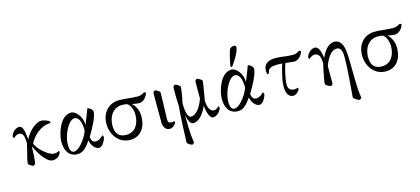

<svg xmlns="http://www.w3.org/2000/svg" viewBox="-66 -1217 4369 1996"><g transform="rotate(-15 2118.0 -218.5)"><path d="M357.4 -425.8C289.1 -425.8 205.1 -339.8 175.8 -271.5C167 -334 164.1 -421.9 117.2 -422.9C78.1 -422.9 39.1 -387.7 26.4 -344.7C26.4 -341.8 27.3 -337.9 29.3 -334C32.2 -329.1 36.1 -324.2 39.1 -324.2C45.9 -333 69.3 -353.5 94.7 -353.5C139.6 -353.5 151.4 -314.5 151.4 -235.4C151.4 -235.4 139.6 -181.6 137.7 -175.8C117.2 -101.6 105.5 -47.9 105.5 -30.3C105.5 -17.6 147.5 5.9 157.2 5.9C168.9 5.9 175.8 -5.9 180.7 -13.7C184.6 -43 190.4 -95.7 190.4 -144.5C190.4 -167 191.4 -168 191.4 -175.8C191.4 -177.7 195.3 -188.5 196.3 -190.4C218.8 -133.8 294.9 3.9 367.2 3.9C419.9 3.9 443.4 -31.2 453.1 -47.9C454.1 -50.8 456.1 -58.6 456.1 -66.4C456.1 -69.3 454.1 -75.2 452.1 -75.2C441.4 -70.3 438.5 -60.5 393.6 -60.5C340.8 -60.5 224.6 -163.1 213.9 -219.7C251 -291 333 -377 442.4 -377C443.4 -378.9 443.4 -386.7 443.4 -389.6C443.4 -406.2 373 -425.8 357.4 -425.8Z M798.8 -129.9C798.8 -129.9 846.7 -210.9 870.1 -259.8C886.7 -294.9 907.2 -346.7 907.2 -373C907.2 -400.4 869.1 -425.8 852.5 -425.8C841.8 -397.5 816.4 -328.1 790 -263.7C790 -354.5 725.6 -426.8 676.8 -426.8C551.8 -426.8 501 -229.5 501 -159.2C501 -46.9 554.7 8.8 631.8 8.8C693.4 8.8 732.4 -36.1 777.3 -100.6C782.2 -52.7 823.2 2.9 864.3 2.9C913.1 2.9 941.4 -84 941.4 -91.8C941.4 -96.7 936.5 -111.3 928.7 -114.3C923.8 -103.5 885.7 -70.3 852.5 -70.3C828.1 -70.3 808.6 -76.2 798.8 -129.9ZM694.3 -360.4C747.1 -360.4 765.6 -291 765.6 -213.9C765.6 -181.6 672.9 -26.4 604.5 -26.4C575.2 -26.4 558.6 -51.8 558.6 -112.3C558.6 -213.9 629.9 -360.4 694.3 -360.4Z M1310.5 -349.6C1332 -343.8 1373 -337.9 1386.7 -337.9C1453.1 -337.9 1482.4 -416 1482.4 -422.9C1479.5 -429.7 1473.6 -431.6 1464.8 -433.6C1443.4 -421.9 1425.8 -409.2 1396.5 -409.2C1300.8 -409.2 1277.3 -421.9 1193.4 -421.9C1085 -422.9 1002 -343.8 1002 -215.8C1002 -104.5 1074.2 6.8 1199.2 6.8C1307.6 7.8 1374 -74.2 1374 -202.1C1374 -283.2 1330.1 -334 1310.5 -349.6ZM1209 -366.2C1234.4 -366.2 1258.8 -363.3 1267.6 -357.4C1294.9 -339.8 1318.4 -286.1 1318.4 -235.4C1318.4 -128.9 1265.6 -54.7 1175.8 -53.7C1105.5 -53.7 1057.6 -86.9 1057.6 -182.6C1057.6 -289.1 1119.1 -366.2 1209 -366.2Z M1627 2.9C1663.1 2.9 1696.3 -39.1 1696.3 -46.9C1696.3 -51.8 1696.3 -58.6 1689.5 -63.5C1683.6 -59.6 1669.9 -58.6 1658.2 -58.6C1636.7 -58.6 1622.1 -71.3 1623 -98.6C1625 -196.3 1627.9 -275.4 1630.9 -387.7C1630.9 -402.3 1587.9 -422.9 1582 -422.9C1572.3 -422.9 1564.5 -416 1557.6 -406.2V-86.9C1557.6 -38.1 1581.1 2.9 1627 2.9Z M1796.9 -426.8C1785.2 -426.8 1778.3 -415 1773.4 -407.2C1774.4 -370.1 1773.4 -303.7 1773.4 -291C1773.4 -268.6 1777.3 -222.7 1777.3 -199.2C1765.6 -97.7 1756.8 168 1756.8 185.5C1756.8 198.2 1798.8 221.7 1808.6 221.7C1820.3 221.7 1827.1 210 1832 202.1C1810.5 86.9 1817.4 -74.2 1815.4 -98.6C1820.3 -69.3 1835.9 8.8 1877 8.8C1945.3 8.8 1999 -70.3 2028.3 -138.7C2030.3 -112.3 2044.9 2.9 2091.8 3.9C2130.9 3.9 2169.9 -31.2 2182.6 -74.2C2182.6 -77.1 2181.6 -81.1 2179.7 -85C2176.8 -89.8 2173.8 -93.8 2170.9 -93.8C2164.1 -85 2146.5 -64.5 2121.1 -64.5C2076.2 -64.5 2052.7 -121.1 2052.7 -190.4L2062.5 -240.2C2076.2 -327.1 2085 -373 2085 -390.6C2085 -403.3 2043 -426.8 2033.2 -426.8C2021.5 -426.8 2014.6 -415 2009.8 -407.2C2010.7 -370.1 2009.8 -303.7 2009.8 -291V-221.7C1985.4 -151.4 1936.5 -62.5 1871.1 -62.5C1835.9 -62.5 1821.3 -140.6 1821.3 -217.8C1821.3 -217.8 1825.2 -234.4 1826.2 -240.2C1844.7 -327.1 1848.6 -373 1848.6 -390.6C1848.6 -403.3 1806.6 -426.8 1796.9 -426.8Z M2488.3 -659.2C2470.7 -659.2 2447.3 -644.5 2443.4 -634.8C2423.8 -579.1 2402.3 -470.7 2402.3 -461.9C2402.3 -457 2410.2 -453.1 2414.1 -453.1H2417C2424.8 -456.1 2513.7 -587.9 2513.7 -636.7C2513.7 -647.5 2508.8 -659.2 2488.3 -659.2ZM2525.4 -129.9C2525.4 -129.9 2573.2 -210.9 2596.7 -259.8C2613.3 -294.9 2633.8 -346.7 2633.8 -373C2633.8 -400.4 2595.7 -425.8 2579.1 -425.8C2568.4 -397.5 2543 -328.1 2516.6 -263.7C2516.6 -354.5 2452.1 -426.8 2403.3 -426.8C2278.3 -426.8 2227.5 -229.5 2227.5 -159.2C2227.5 -46.9 2281.2 8.8 2358.4 8.8C2419.9 8.8 2459 -36.1 2503.9 -100.6C2508.8 -52.7 2549.8 2.9 2590.8 2.9C2639.6 2.9 2668 -84 2668 -91.8C2668 -96.7 2663.1 -111.3 2655.3 -114.3C2650.4 -103.5 2612.3 -70.3 2579.1 -70.3C2554.7 -70.3 2535.2 -76.2 2525.4 -129.9ZM2420.9 -360.4C2473.6 -360.4 2492.2 -291 2492.2 -213.9C2492.2 -181.6 2399.4 -26.4 2331.1 -26.4C2301.8 -26.4 2285.2 -51.8 2285.2 -112.3C2285.2 -213.9 2356.4 -360.4 2420.9 -360.4Z M2929.7 -351.6C2912.1 -292 2874 -168 2882.8 -85.9C2887.7 -37.1 2911.1 2.9 2957 2.9C2993.2 2.9 3026.4 -43 3026.4 -50.8C3026.4 -55.7 3023.4 -64.5 3019.5 -67.4C3013.7 -63.5 3000 -58.6 2988.3 -58.6C2966.8 -58.6 2917 -59.6 2917 -127.9C2917 -185.5 2946.3 -306.6 2962.9 -347.7C3005.9 -342.8 3047.9 -337.9 3055.7 -337.9C3122.1 -337.9 3151.4 -416 3151.4 -422.9C3148.4 -429.7 3142.6 -431.6 3133.8 -433.6C3112.3 -421.9 3094.7 -409.2 3065.4 -409.2C2969.7 -409.2 2960.9 -423.8 2877 -423.8C2834 -423.8 2746.1 -418 2746.1 -320.3C2746.1 -303.7 2749 -292 2752.9 -283.2C2760.7 -283.2 2770.5 -287.1 2771.5 -292C2779.3 -333 2791 -353.5 2887.7 -353.5C2899.4 -353.5 2914.1 -352.5 2929.7 -351.6Z M3546.9 177.7C3545.9 193.4 3599.6 221.7 3608.4 221.7C3617.2 221.7 3627.9 211.9 3632.8 204.1C3611.3 127 3619.1 -167 3610.4 -283.2C3603.5 -370.1 3572.3 -429.7 3512.7 -429.7C3444.3 -429.7 3395.5 -362.3 3366.2 -293.9C3357.4 -356.4 3344.7 -421.9 3297.9 -422.9C3258.8 -422.9 3219.7 -387.7 3207 -344.7C3207 -341.8 3208 -337.9 3210 -334C3212.9 -329.1 3216.8 -324.2 3219.7 -324.2C3226.6 -333 3250 -353.5 3275.4 -353.5C3320.3 -353.5 3341.8 -320.3 3341.8 -241.2C3341.8 -241.2 3329.1 -189.5 3328.1 -183.6C3309.6 -96.7 3302.7 -47.9 3302.7 -30.3C3302.7 -17.6 3347.7 5.9 3357.4 5.9C3369.1 5.9 3376 -5.9 3380.9 -13.7C3379.9 -50.8 3380.9 -120.1 3380.9 -132.8V-202.1C3404.3 -271.5 3451.2 -354.5 3516.6 -354.5C3556.6 -354.5 3573.2 -316.4 3573.2 -259.8C3573.2 -85 3550.8 107.4 3546.9 177.7Z M4061.5 -349.6C4083 -343.8 4124 -337.9 4137.7 -337.9C4204.1 -337.9 4233.4 -416 4233.4 -422.9C4230.5 -429.7 4224.6 -431.6 4215.8 -433.6C4194.3 -421.9 4176.8 -409.2 4147.5 -409.2C4051.8 -409.2 4028.3 -421.9 3944.3 -421.9C3835.9 -422.9 3752.9 -343.8 3752.9 -215.8C3752.9 -104.5 3825.2 6.8 3950.2 6.8C4058.6 7.8 4125 -74.2 4125 -202.1C4125 -283.2 4081.1 -334 4061.5 -349.6ZM3960 -366.2C3985.4 -366.2 4009.8 -363.3 4018.6 -357.4C4045.9 -339.8 4069.3 -286.1 4069.3 -235.4C4069.3 -128.9 4016.6 -54.7 3926.8 -53.7C3856.4 -53.7 3808.6 -86.9 3808.6 -182.6C3808.6 -289.1 3870.1 -366.2 3960 -366.2Z"/></g></svg>

Font: Crimson
Style: Roman
Weight: 400
Version: Version 0.2